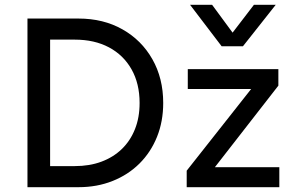

<svg xmlns="http://www.w3.org/2000/svg" viewBox="-20 -777 1226 797"><path d="M94 0V-700H306Q409 -700 488.2 -655.2Q567.5 -610.5 612.5 -531.2Q657.5 -452 657.5 -349.5Q657.5 -273 631.8 -209Q606 -145 559 -98.2Q512 -51.5 447.5 -25.8Q383 0 306 0ZM188 -87.5H290.5Q351.5 -87.5 400.8 -105.8Q450 -124 485.5 -158.2Q521 -192.5 540.2 -240.8Q559.5 -289 559.5 -349.5Q559.5 -430 526 -489.2Q492.5 -548.5 432.2 -580.5Q372 -612.5 290.5 -612.5H188ZM755 0V-68.5L1022.5 -407.5H759.5V-490H1135.5V-421.5L872 -83H1139.5V0ZM900 -585 769 -757H860.5L945.5 -641.5L1034 -757H1124.5L988.5 -585Z"/></svg>

Font: Geologica Cursive Light
Style: Regular
Weight: 300
Designer: Sindre Bremnes, Frode Helland
Foundry: Monokrom Skriftforlag AS
Version: Version 1.010;gftools[0.9.28]